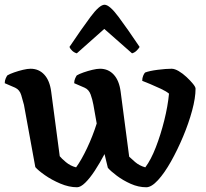

<svg xmlns="http://www.w3.org/2000/svg" viewBox="-33 -790 867 810"><path d="M292 0Q258 0 221.5 -15.5Q185 -31 156.5 -51Q128 -71 116 -85L68 -348Q63 -367 56.5 -389Q50 -411 31 -420L-13 -439Q-13 -450 -9 -459Q-5 -468 -2 -472Q8 -478 26.5 -484.5Q45 -491 64 -495.5Q83 -500 96 -500Q131 -500 154 -475Q177 -450 183 -403L219 -131Q226 -122 245 -106Q264 -90 288 -84Q310 -114 334 -164.5Q358 -215 375 -269L361 -348Q357 -370 349.5 -391Q342 -412 324 -420L280 -439Q280 -450 284 -459Q288 -468 291 -472Q301 -478 319.5 -484.5Q338 -491 357 -495.5Q376 -500 389 -500Q424 -500 447 -475Q470 -450 476 -403L512 -129Q519 -122 537 -106.5Q555 -91 580 -84Q604 -116 624.5 -169Q645 -222 660 -282Q675 -342 680 -395Q668 -405 645.5 -415.5Q623 -426 600.5 -435.5Q578 -445 567 -449Q567 -461 571 -470.5Q575 -480 579 -484Q597 -491 632 -495.5Q667 -500 691 -500Q704 -500 721 -490Q738 -480 754 -465Q770 -450 781 -436.5Q792 -423 792 -416Q792 -377 777.5 -323.5Q763 -270 739.5 -214Q716 -158 688.5 -109Q661 -60 633.5 -30Q606 0 584 0Q551 0 518.5 -14.5Q486 -29 460 -48.5Q434 -68 422 -82L408 -140Q388 -102 367 -70Q346 -38 326.5 -19Q307 0 292 0ZM291 -565Q280 -568 271.5 -576Q263 -584 260 -592Q311 -668 349 -719Q387 -770 408 -770Q429 -770 467 -719Q505 -668 556 -592Q552 -585 543.5 -576.5Q535 -568 524 -565L407 -668Z"/></svg>

Font: Texturina 72pt
Style: Bold
Weight: 700
Designer: Guillermo Torres Carreño
Foundry: Omnibus-Type
Version: Version 1.002; ttfautohint (v1.8.3)